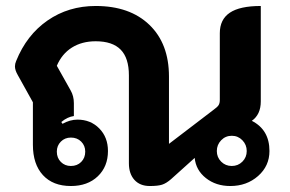

<svg xmlns="http://www.w3.org/2000/svg" viewBox="-20 -613 971 642"><path d="M90 -129V-271L40 -361Q30 -378 30 -391Q30 -400 34 -409Q69 -496 139 -544.5Q209 -593 300 -593Q414 -593 479.5 -530Q545 -467 545 -357V-132L693 -245Q707 -255 711 -261.5Q715 -268 715 -279V-502Q715 -548 748.5 -570.5Q782 -593 852 -593V-274Q852 -230 822 -209Q881 -179 881 -108Q881 -58 843 -24.5Q805 9 750 9Q702 9 668.5 -17.5Q635 -44 631 -85L552 -14Q536 0 522 4.5Q508 9 481 9Q448 9 429.5 -11.5Q411 -32 411 -67V-361Q411 -419 383.5 -447Q356 -475 300 -475Q254 -475 220.5 -454Q187 -433 170 -393L216 -311Q227 -292 227 -268V-225Q205 -222 185 -205L189 -199Q214 -213 239 -213Q283 -213 312 -183.5Q341 -154 341 -108Q341 -56 307 -23.5Q273 9 217 9Q157 9 123.5 -27.5Q90 -64 90 -129ZM805 -108Q805 -129 790.5 -144Q776 -159 755 -159Q734 -159 719.5 -144Q705 -129 705 -108Q705 -87 719.5 -72.5Q734 -58 755 -58Q776 -58 790.5 -72.5Q805 -87 805 -108ZM265 -106Q265 -126 251.5 -139.5Q238 -153 217 -153Q197 -153 183.5 -139.5Q170 -126 170 -106Q170 -85 183.5 -71.5Q197 -58 217 -58Q238 -58 251.5 -71.5Q265 -85 265 -106Z"/></svg>

Font: K2D ExtraBold
Style: Regular
Weight: 800
Designer: Katatrad Aksorn Co.,Ltd.
Foundry: Cadson Demak Co.,Ltd.
Version: Version 1.000; ttfautohint (v1.6)